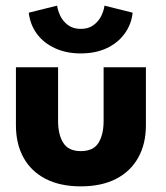

<svg xmlns="http://www.w3.org/2000/svg" viewBox="-20 -649 588 681"><path d="M186 -220.5Q186 -171.5 204.5 -142.2Q223 -113 266.5 -113Q311 -113 329.2 -142.2Q347.5 -171.5 347.5 -220.5V-410.5H497.5V-204.5Q497.5 -138.5 470.2 -89.8Q443 -41 391.5 -14.5Q340 12 266.5 12Q193.5 12 142 -14.5Q90.5 -41 63.5 -89.8Q36.5 -138.5 36.5 -204.5V-410.5H186ZM266.5 -459.5Q215.5 -459.5 175.5 -477.8Q135.5 -496 111.2 -528.5Q87 -561 82 -604L182.5 -629Q185 -611.5 194.2 -592.2Q203.5 -573 221.5 -559.8Q239.5 -546.5 266.5 -546.5Q293.5 -546.5 311.5 -559.8Q329.5 -573 339 -592.2Q348.5 -611.5 350.5 -629L450.5 -604Q446 -562.5 422.2 -529.8Q398.5 -497 358.8 -478.2Q319 -459.5 266.5 -459.5Z"/></svg>

Font: League Spartan Thin
Style: Bold
Weight: 700
Version: Version 2.002